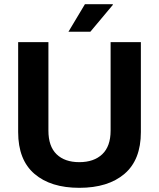

<svg xmlns="http://www.w3.org/2000/svg" viewBox="-20 -888 762 920"><path d="M360 12Q223 12 145 -55Q67 -122 67 -255V-686H212V-262Q212 -187 251 -149Q290 -111 360 -111Q430 -111 470 -149Q510 -187 510 -262V-686H655V-255Q655 -122 576.5 -55Q498 12 360 12ZM308 -736 387 -868H520L521 -865L413 -736Z"/></svg>

Font: Archivo VF Beta
Style: Regular
Weight: 400
Designer: Hector Gatti
Foundry: Omnibus-Type
Version: Version 1.002